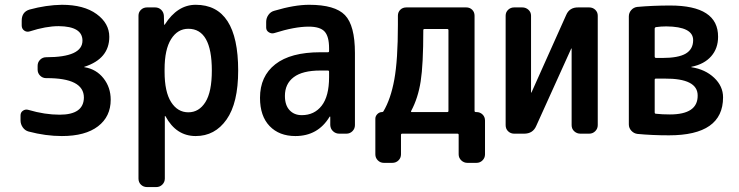

<svg xmlns="http://www.w3.org/2000/svg" viewBox="-20 -550 3040 790"><path d="M97.7 -8.8Q83 -12.7 73.7 -25.9Q64.5 -39.1 64.5 -54.7V-75.2Q64.5 -87.9 74.7 -94.7Q85 -101.6 97.7 -97.7Q164.1 -78.1 225.6 -78.1Q324.2 -78.1 325.2 -148.4Q325.2 -229.5 169.9 -228.5Q155.3 -228.5 145 -238.8Q134.8 -249 134.8 -263.7V-279.3Q134.8 -293.9 145 -304.2Q155.3 -314.5 169.9 -314.5Q319.3 -314.5 319.3 -382.8Q319.3 -441.4 221.7 -442.4Q168.9 -442.4 102.5 -420.9Q89.8 -417 79.6 -424.3Q69.3 -431.6 69.3 -445.3V-464.8Q69.3 -501 101.6 -510.7Q169.9 -529.3 234.4 -530.3Q325.2 -530.3 377.4 -492.2Q429.7 -454.1 429.7 -398.4Q429.7 -308.6 328.1 -275.4Q326.2 -275.4 326.2 -274.4Q326.2 -273.4 328.1 -273.4Q376 -265.6 405.8 -228Q435.5 -190.4 435.5 -139.6Q435.5 -70.3 383.3 -30.3Q331.1 9.8 234.4 9.8Q168 9.8 97.7 -8.8Z M657.2 -264.6V-254.9Q657.2 -171.9 684.1 -129.9Q710.9 -87.9 754.9 -87.9Q798.8 -87.9 825.2 -129.9Q851.6 -171.9 851.6 -259.8Q851.6 -431.6 754.9 -431.6Q710.9 -431.6 684.1 -389.2Q657.2 -346.7 657.2 -264.6ZM585 219.7Q570.3 219.7 560.1 210Q549.8 200.2 549.8 184.6V-485.4Q549.8 -500 560.1 -509.8Q570.3 -519.5 585 -519.5H618.2Q632.8 -519.5 643.1 -509.8Q653.3 -500 654.3 -485.4L655.3 -448.2H656.2Q658.2 -448.2 658.2 -449.2Q710 -530.3 785.2 -530.3Q960 -530.3 960 -259.8Q960 -126 912.1 -58.1Q864.3 9.8 785.2 9.8Q705.1 9.8 661.1 -71.3Q661.1 -72.3 659.2 -72.3H658.2V184.6Q658.2 199.2 647.9 209.5Q637.7 219.7 623 219.7Z M1297.9 -259.8Q1224.6 -259.8 1188.5 -232.4Q1152.3 -205.1 1152.3 -155.3Q1152.3 -117.2 1171.4 -96.7Q1190.4 -76.2 1221.7 -76.2Q1273.4 -76.2 1303.7 -115.2Q1334 -154.3 1334 -232.4V-254.9Q1334 -259.8 1329.1 -259.8ZM1195.3 9.8Q1128.9 9.8 1089.4 -31.2Q1049.8 -72.3 1049.8 -147.5Q1049.8 -236.3 1112.8 -285.6Q1175.8 -335 1297.9 -335H1329.1Q1334 -335 1334 -339.8V-351.6Q1334 -400.4 1315.4 -420.4Q1296.9 -440.4 1250 -440.4Q1192.4 -440.4 1109.4 -414.1Q1097.7 -410.2 1086.4 -417Q1075.2 -423.8 1075.2 -436.5V-460Q1075.2 -475.6 1084.5 -488.8Q1093.8 -502 1109.4 -505.9Q1191.4 -530.3 1252 -530.3Q1358.4 -530.3 1399.4 -487.8Q1440.4 -445.3 1440.4 -332V-35.2Q1440.4 -20.5 1430.2 -10.3Q1419.9 0 1405.3 0H1376Q1361.3 0 1350.6 -9.8Q1339.8 -19.5 1338.9 -35.2V-69.3Q1338.9 -70.3 1337.9 -70.3Q1335.9 -70.3 1335.9 -69.3Q1288.1 9.8 1195.3 9.8Z M1671.9 -93.8Q1669.9 -88.9 1673.8 -88.9H1820.3Q1825.2 -88.9 1825.2 -93.8V-425.8Q1825.2 -430.7 1820.3 -430.7H1726.6Q1721.7 -430.7 1721.7 -425.8Q1721.7 -284.2 1710.9 -215.3Q1700.2 -146.5 1671.9 -93.8ZM1559.6 120.1Q1544.9 120.1 1534.7 109.9Q1524.4 99.6 1524.4 85V-61.5Q1524.4 -72.3 1532.7 -80.6Q1541 -88.9 1551.8 -88.9Q1555.7 -88.9 1557.6 -91.8Q1587.9 -142.6 1602.5 -223.1Q1617.2 -303.7 1617.2 -448.2V-485.4Q1617.2 -500 1627 -509.8Q1636.7 -519.5 1652.3 -519.5H1898.4Q1913.1 -519.5 1922.9 -509.8Q1932.6 -500 1932.6 -485.4V-93.8Q1932.6 -88.9 1938.5 -88.9H1940.4Q1955.1 -88.9 1965.3 -79.1Q1975.6 -69.3 1975.6 -53.7V85Q1975.6 99.6 1965.3 109.9Q1955.1 120.1 1940.4 120.1H1903.3Q1888.7 120.1 1877.9 109.9Q1867.2 99.6 1867.2 85V4.9Q1867.2 0 1862.3 0H1634.8Q1629.9 0 1629.9 4.9V85Q1629.9 99.6 1619.6 109.9Q1609.4 120.1 1593.8 120.1Z M2095.7 0Q2081.1 0 2070.8 -9.8Q2060.5 -19.5 2060.5 -35.2V-485.4Q2060.5 -500 2070.8 -509.8Q2081.1 -519.5 2095.7 -519.5H2128.9Q2143.6 -519.5 2154.3 -509.8Q2165 -500 2165 -485.4V-169.9Q2165 -168.9 2166 -168.9Q2167 -168.9 2167 -169.9L2309.6 -488.3Q2323.2 -520.5 2360.4 -519.5H2404.3Q2418.9 -519.5 2429.2 -509.8Q2439.5 -500 2439.5 -485.4V-35.2Q2439.5 -20.5 2429.2 -10.3Q2418.9 0 2404.3 0H2368.2Q2353.5 0 2342.8 -9.8Q2332 -19.5 2332 -35.2V-349.6Q2332 -350.6 2331.1 -350.6Q2330.1 -350.6 2330.1 -349.6L2186.5 -32.2Q2172.9 0 2136.7 0Z M2673.8 -221.7V-87.9Q2673.8 -82 2678.7 -82Q2704.1 -79.1 2736.3 -79.1Q2851.6 -79.1 2850.6 -157.2Q2850.6 -227.5 2714.8 -226.6H2678.7Q2673.8 -226.6 2673.8 -221.7ZM2673.8 -431.6V-317.4Q2673.8 -312.5 2678.7 -311.5H2704.1Q2771.5 -311.5 2801.8 -329.6Q2832 -347.7 2832 -384.8Q2832 -440.4 2721.7 -441.4Q2699.2 -441.4 2679.7 -438.5Q2673.8 -437.5 2673.8 -431.6ZM2602.5 1Q2587.9 -1 2577.6 -12.2Q2567.4 -23.4 2567.4 -38.1V-482.4Q2567.4 -497.1 2577.1 -508.3Q2586.9 -519.5 2601.6 -521.5Q2666 -527.3 2737.3 -527.3Q2935.5 -527.3 2934.6 -398.4Q2934.6 -350.6 2906.2 -318.4Q2877.9 -286.1 2826.2 -275.4Q2824.2 -275.4 2824.2 -274.4L2825.2 -273.4Q2881.8 -264.6 2918.5 -230Q2955.1 -195.3 2955.1 -149.4Q2955.1 6.8 2732.4 6.8Q2663.1 6.8 2602.5 1Z"/></svg>

Font: Rounded-L Mgen+ 1m medium
Style: Regular
Weight: 500
Designer: [Source Han Sans]
Ryoko NISHIZUKA  (kana & ideographs); Paul D. Hunt (Latin, Greek & Cyrillic); Wenlong ZHANG  (bopomofo
Version: Version 1.059.20150602